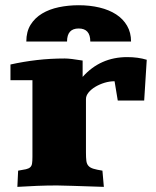

<svg xmlns="http://www.w3.org/2000/svg" viewBox="-20 -709 596 734"><path d="M280.8 -600.1Q236.3 -600.1 236.3 -550.3H80.6Q80.6 -587.9 96.9 -614.3Q113.3 -640.6 140.9 -657.2Q168.5 -673.8 204.8 -681.4Q241.2 -689 280.8 -689Q323.7 -689 360.4 -680.2Q397 -671.4 423.8 -654.1Q450.7 -636.7 465.8 -610.6Q481 -584.5 481 -550.3H325.2Q325.2 -600.1 280.8 -600.1ZM466.3 -490.7Q507.8 -490.7 541 -480.5L531.2 -324.7H430.2L418 -398.4Q398.9 -398.4 379.6 -392.6Q360.4 -386.7 344.5 -377.2Q328.6 -367.7 318.6 -355.5Q308.6 -343.3 308.6 -330.1V-126Q308.6 -106.4 310.1 -94.5Q311.5 -82.5 317.9 -75.2Q324.2 -67.9 336.9 -64Q349.6 -60.1 371.6 -56.6L377 5.4Q301.8 2.9 257.6 1.5Q213.4 0 198.2 0Q159.7 0 122.1 1.5Q84.5 2.9 46.4 5.4L49.3 -56.6Q68.4 -59.6 79.1 -62Q89.8 -64.5 95.5 -69.6Q101.1 -74.7 102.5 -83.7Q104 -92.8 104 -109.4V-402.3H20V-462.4Q70.3 -473.6 121.6 -479.5Q172.9 -485.4 227.5 -485.4Q238.3 -485.4 255.4 -483.4Q272.5 -481.4 295.9 -477.5V-415Q363.3 -490.7 466.3 -490.7Z"/></svg>

Font: Tienne Black
Style: Regular
Weight: 900
Designer: vernon adams
Foundry: vernon adams
Version: Version 001.001